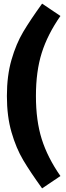

<svg xmlns="http://www.w3.org/2000/svg" viewBox="-20 -879 365 1058"><path d="M313 -791Q242 -689 210 -587.5Q178 -486 178 -350Q178 -214 210 -112.5Q242 -11 313 91L212 159Q147 69 108 3.5Q69 -62 43.5 -150Q18 -238 18 -350Q18 -462 43.5 -550Q69 -638 108 -703.5Q147 -769 212 -859Z"/></svg>

Font: Statis Sans
Style: Bold
Weight: 700
Designer: bBox Type GmbH
Foundry: bBox Type GmbH
Version: Version 1.000